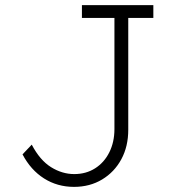

<svg xmlns="http://www.w3.org/2000/svg" viewBox="-20 -720 663 750"><path d="M269 10Q204 10 152 -23Q100 -56 68 -117L104 -155Q136 -94 179.5 -67Q223 -40 270 -40Q316 -40 351.5 -62.5Q387 -85 407 -125Q427 -165 427 -216V-650H300V-700H579V-650H481V-213Q481 -148 454 -98Q427 -48 379 -19Q331 10 269 10Z"/></svg>

Font: Lexend ExtraLight
Style: Regular
Weight: 200
Designer: Bonnie Shaver-Troup, Thomas Jockin
Foundry: Lexend
Version: Version 1.007; ttfautohint (v1.8.3)